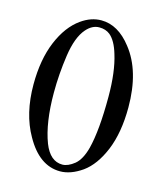

<svg xmlns="http://www.w3.org/2000/svg" viewBox="-105 -753 710 843"><g transform="rotate(15 250.0 -332.0)"><path d="M36.1 -327.1Q36.1 -440.4 70.3 -522.5Q104.5 -604.5 161.1 -644.5Q205.1 -675.8 252 -675.8Q328.1 -675.8 388.7 -597.7Q464.8 -502 464.8 -336.9Q464.8 -222.7 431.6 -141.6Q398.4 -61.5 346.7 -24.4Q294.9 11.7 247.1 11.7Q152.3 11.7 89.8 -100.6Q36.1 -194.3 36.1 -327.1ZM131.8 -315.4Q131.8 -178.7 165 -91.8Q193.4 -19.5 249 -19.5Q274.4 -19.5 303.7 -43Q332 -66.4 346.7 -122.1Q368.2 -206.1 368.2 -359.4Q368.2 -472.7 344.7 -547.9Q328.1 -604.5 299.8 -627.9Q280.3 -643.6 251 -643.6Q218.8 -643.6 192.4 -613.3Q157.2 -573.2 144.5 -486.3Q131.8 -399.4 131.8 -315.4Z"/></g></svg>

Font: Griech2
Style: Regular
Weight: 400
Version: 001.007